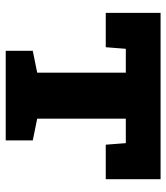

<svg xmlns="http://www.w3.org/2000/svg" viewBox="24 -592 568 655"><g transform="rotate(90 307.5 -264.0)"><path d="M152.8 0V-92.3L227.5 -107.4V-409.7H146L140.6 -341.3H23.4V-528.3H590.8V-341.3H473.1L467.8 -409.7H384.3V-107.4L458.5 -92.3V0Z"/></g></svg>

Font: Roboto Slab ExtraBold
Style: Regular
Weight: 800
Designer: Google
Version: Version 2.001; ttfautohint (v1.8.3)